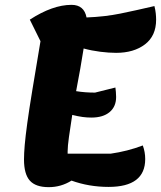

<svg xmlns="http://www.w3.org/2000/svg" viewBox="-20 -746 664 792"><path d="M181 26Q127 26 103 -1Q79 -28 79 -88Q79 -113 82 -148Q85 -183 92.5 -238Q100 -293 113.5 -375Q127 -457 147 -576L103 -665Q197 -726 275 -726Q327 -726 337 -674Q413 -677 476.5 -690Q540 -703 617 -721Q621 -705 622.5 -691Q624 -677 624 -665Q624 -598 578 -563Q532 -528 459 -528Q429 -528 393.5 -532.5Q358 -537 325 -546Q319 -508 311 -462Q303 -416 294 -370Q330 -364 372 -364L456 -385Q457 -377 458 -367Q459 -357 459 -346Q459 -306 432 -283.5Q405 -261 357 -261Q339 -261 320.5 -263.5Q302 -266 278 -272Q270 -221 264.5 -181.5Q259 -142 259 -122Q259 -117 259 -112H436Q506 -122 569 -146Q579 -119 579 -90Q579 25 428 25Q347 25 275 -1Q232 26 181 26Z"/></svg>

Font: Lemonada SemiBold
Style: Regular
Weight: 600
Designer: Mohamed Gaber (Arabic), Eduardo Tunni (Latin)
Foundry: Kief Type Foundry
Version: Version 4.005; ttfautohint (v1.8.3)